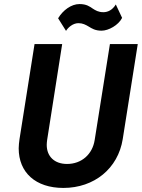

<svg xmlns="http://www.w3.org/2000/svg" viewBox="-20 -917 698 945"><path d="M480 -766C514 -766 563 -793 581 -829L550 -895C533 -867 510 -857 489 -857C464 -857 450 -866 436 -875C421 -885 406 -897 371 -897C331 -897 290 -867 266 -827L305 -765C313 -779 337 -803 366 -803C387 -803 402 -795 417 -786C432 -777 448 -766 480 -766ZM292 8C444 8 561 -88 584 -232L658 -700H521L446 -228C435 -157 381 -110 310 -110C248 -110 210 -147 210 -204C210 -212 211 -220 212 -228L286 -700H150L76 -232C74 -216 72 -202 72 -187C72 -68 155 8 292 8Z"/></svg>

Font: Arthouse Owned
Style: Bold Italic
Weight: 700
Italic angle: -10°
Designer: Jeremy Tribby
Foundry: Tribby Type
Version: Version 1.000;PS 001.000;hotconv 1.0.88;makeotf.lib2.5.64775